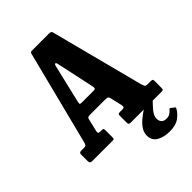

<svg xmlns="http://www.w3.org/2000/svg" viewBox="-275 -871 1200 1200"><g transform="rotate(-45 325.0 -271.5)"><path d="M0 -25V-76.5Q0 -86.5 3.8 -90.8Q7.5 -95 18.5 -95H41.5Q55.5 -95 59.5 -99.8Q63.5 -104.5 66.5 -114.5L226.5 -744.5Q229.5 -752 233 -753.5Q236.5 -755 247.5 -755H392.5Q404.5 -755 408.5 -752.2Q412.5 -749.5 415.5 -741.5L576.5 -121.5Q581 -108 584.5 -101.5Q588 -95 607.5 -95H630Q641.5 -95 645.8 -92.5Q650 -90 650 -77.5V-20Q650 -6.5 647 -3.2Q644 0 631 0H362.5Q350 0 346.2 -3.8Q342.5 -7.5 342.5 -20.5V-76.5Q342.5 -88.5 346.5 -91.8Q350.5 -95 362.5 -95H381.5Q394.5 -95 397 -100Q399.5 -105 398 -116.5L380 -193.5Q377 -207 372.2 -211Q367.5 -215 348.5 -215H223Q207 -215 200 -212.8Q193 -210.5 190.5 -199L171 -118Q168 -105.5 171 -100.2Q174 -95 185 -95H199Q209.5 -95 212.2 -91.5Q215 -88 215 -77.5V-17.5Q215 -5 211.8 -2.5Q208.5 0 197 0H29Q11.5 0 5.8 -3.5Q0 -7 0 -25ZM279 -580.5 219.5 -328.5Q217 -318 216.8 -311.5Q216.5 -305 233.5 -305H335Q351.5 -305 353 -311.5Q354.5 -318 351.5 -332L298 -580Q295 -596.5 288.2 -594.8Q281.5 -593 279 -580.5ZM494.5 212Q443 212 408.5 191.8Q374 171.5 374 128.5Q374 102 388.8 79Q403.5 56 426.5 36.5Q449.5 17 474.2 0.8Q499 -15.5 519 -29Q527.5 -34.5 537.2 -32.2Q547 -30 550.5 -26.5Q559.5 -18.5 561 -13.8Q562.5 -9 556.5 -2Q545 11 529.8 26.5Q514.5 42 503.2 60Q492 78 492 98.5Q492 117.5 503.2 129.2Q514.5 141 537 141Q555.5 141 567.5 133.2Q579.5 125.5 587.5 115.5Q595 106 602 112L621.5 127Q626.5 130.5 626.5 133Q626.5 135.5 623.5 141Q608.5 168.5 578.2 190.2Q548 212 494.5 212Z"/></g></svg>

Font: Besley* Condensed
Style: Bold
Weight: 700
Width: 3
Designer: Owen Earl
Foundry: indestructible type*
Version: Version 3.000; ttfautohint (v1.8.3)